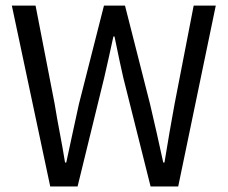

<svg xmlns="http://www.w3.org/2000/svg" viewBox="-20 -676 826 696"><path d="M22.9 -655.8H108.9L178.2 -298.8Q187 -244.6 197 -192.9Q207 -141.1 215.8 -86.9H220.2Q231.4 -141.1 243.2 -193.6Q254.9 -246.1 266.1 -298.8L356.9 -655.8H433.1L523.9 -298.8Q548.3 -195.3 571.8 -86.9H576.2Q594.7 -200.7 612.8 -298.8L682.1 -655.8H762.2L626 0H525.9L426.8 -395Q416 -441.4 395 -543.9H391.1Q383.3 -505.9 374.8 -469.5Q366.2 -433.1 357.9 -395L261.2 0H162.1Z"/></svg>

Font: SourceSansPro-Regular
Style: Regular
Weight: 400
Designer: Paul D. Hunt
Foundry: Adobe Systems Incorporated
Version: Version 1.050;PS Version 1.000;hotconv 1.0.70;makeotf.lib2.5